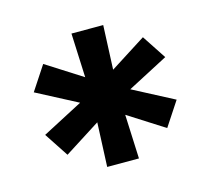

<svg xmlns="http://www.w3.org/2000/svg" viewBox="-70 -632 641 584"><g transform="rotate(-15 250.0 -340.0)"><path d="M200 -130 206 -269 93 -197 43 -273 171 -340 43 -407 93 -483 206 -411 200 -550H300L294 -411L407 -483L457 -407L329 -340L457 -273L407 -197L294 -269L300 -130Z"/></g></svg>

Font: Iosevka SS04 Semibold
Style: Regular
Weight: 600
Monospace: yes
Designer: Belleve Invis
Foundry: Belleve Invis
Version: Version 19.0.0; ttfautohint (v1.8.4)